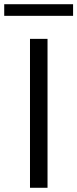

<svg xmlns="http://www.w3.org/2000/svg" viewBox="-54 -889 366 909"><path d="M88 0V-705H171V0ZM-34 -814V-869H292V-814Z"/></svg>

Font: Mulish ExtraLight
Style: Regular
Weight: 400
Version: Version 3.603